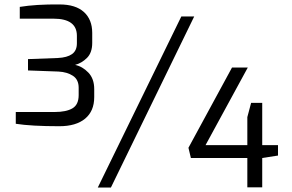

<svg xmlns="http://www.w3.org/2000/svg" viewBox="-20 -844 1315 864"><path d="M796 -770H854L479 0H420ZM1093 -133H839L828 -179L1024 -540H1095L905 -191H1093V-317L1110 -381H1160V-191H1231V-144L1160 -133V-1H1093ZM51 -287V-340H226Q278 -340 306 -356.5Q334 -373 334 -416V-449Q334 -486 308 -503Q282 -520 243 -522L106 -527V-578L240 -583Q282 -585 304 -600.5Q326 -616 326 -649V-683Q326 -760 221 -760H69V-813Q142 -825 248 -824Q320 -824 357.5 -790Q395 -756 395 -696V-651Q395 -607 371.5 -583.5Q348 -560 318 -552Q351 -545 377.5 -517.5Q404 -490 404 -443V-407Q404 -344 363 -310Q322 -276 247 -276Q121 -276 51 -287Z"/></svg>

Font: Exo
Style: Regular
Weight: 400
Designer: Natanael Gama
Foundry: Natanael Gama
Version: Version 1.500; ttfautohint (v1.6)